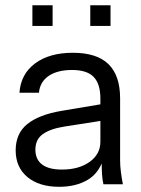

<svg xmlns="http://www.w3.org/2000/svg" viewBox="-20 -715 539 735"><path d="M442.7 -57.6C440.7 -72.8 439.8 -87.4 439.8 -101.6V-338.8C439.8 -396.9 424.9 -440.4 395.2 -469.5C365.6 -498.4 320.1 -513 258.8 -513C199.4 -513 151.3 -499.5 114.5 -472.4C77.8 -445.3 57.8 -407.8 54.5 -360H129.1C131.6 -387.7 144.1 -409.2 166.3 -424.4C188.6 -439.5 218.4 -447.1 255.9 -447.1C293.9 -447.1 321.5 -438.2 338.6 -420.5C355.7 -402.8 364.3 -375.2 364.3 -337.8V-315.6L214.2 -290.4C157.5 -280.7 114.2 -263.9 84.5 -240.1C54.8 -216.1 40 -182.5 40 -139.4C40 -96.2 55 -62 85 -37.2C115 -12.3 155.5 0.1 206.5 0.1C249.7 0.1 286.4 -9 316.4 -27C341.4 -42 357.9 -63.6 369.3 -89C369.4 -72.9 369.8 -58.6 370.6 -47.4C371.5 -33.2 373.3 -20.6 375.9 -9.6H450.4C447.2 -26.4 444.6 -42.4 442.7 -57.5ZM364.3 -172.3C364.3 -140.7 350.6 -115 323.1 -95.3C295.7 -75.7 260.4 -65.9 217.1 -65.9C183.6 -65.9 158.3 -72.3 141.2 -85.2C124.1 -98.1 115.5 -117.1 115.5 -142.3C115.5 -168.1 124.9 -187.8 143.6 -201.3C162.3 -214.9 189.7 -224.6 225.9 -230.4L364.3 -252ZM181.4 -615.6V-694.8H104V-615.6ZM403.1 -615.6V-694.8H325.6V-615.6Z"/></svg>

Font: Diatome
Style: Regular
Weight: 400
Designer: 15.100.17
Foundry: 15.100.17
Version: Version 1.008;Fontself Maker 3.5.8